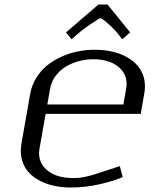

<svg xmlns="http://www.w3.org/2000/svg" viewBox="-20 -812 707 842"><path d="M74.2 -183.1 112.3 -399.9Q119.1 -438 138.9 -470.2Q158.7 -502.4 186.5 -524.9Q214.4 -547.4 249.3 -563.2Q284.2 -579.1 321.3 -586.4Q358.4 -593.8 396.5 -593.8Q431.2 -593.8 463.1 -587.6Q495.1 -581.5 522.9 -568.4Q550.8 -555.2 571.3 -536.6Q591.8 -518.1 603.8 -491.5Q615.7 -464.8 615.7 -433.1Q615.7 -417 612.3 -399.9L597.2 -312.5H180.2L153.3 -160.6Q151.4 -149.9 151.4 -139.6Q151.4 -105.5 172.4 -80.1Q193.4 -54.7 225.8 -43Q258.3 -31.2 297.4 -31.2Q312 -31.2 321.8 -31.7Q331.5 -32.2 353.8 -36.6Q376 -41 402.8 -49.8L505.4 -83.5L518.1 -35.6Q484.4 -20 420.9 -4.9Q357.4 10.3 290 10.3Q255.4 10.3 223.6 4.2Q191.9 -2 164.1 -14.9Q136.2 -27.8 115.5 -46.4Q94.7 -64.9 83 -91.6Q71.3 -118.2 71.3 -149.9Q71.3 -166 74.2 -183.1ZM533.2 -422.9Q535.2 -433.6 535.2 -444.3Q535.2 -478.5 514.4 -503.7Q493.7 -528.8 461.2 -540.5Q428.7 -552.2 389.2 -552.2Q357.4 -552.2 326.4 -543.9Q295.4 -535.6 269 -520Q242.7 -504.4 223.9 -479.2Q205.1 -454.1 199.7 -422.9L187.5 -354H521ZM451.7 -792 550.8 -669.9 516.1 -639.6 497.6 -663.6Q485.4 -679.2 467.5 -696Q449.7 -712.9 436.8 -722.7Q423.8 -732.4 420.9 -732.4Q416 -732.4 377.4 -706.1Q338.9 -679.7 320.8 -663.6L293.5 -639.6L269.5 -669.9L411.6 -792Z"/></svg>

Font: Resagnicto
Style: Italic
Weight: 500
Italic angle: -10°
Version: Version 0.999